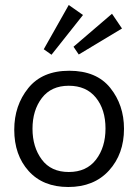

<svg xmlns="http://www.w3.org/2000/svg" viewBox="-20 -738 553 768"><path d="M312 -678 186 -519 155 -541 255 -718ZM468 -624 295 -520 274 -551 428 -683ZM476 -223Q476 -122 416 -56Q356 10 253 10Q152 10 94.5 -54Q37 -118 37 -219Q37 -316 93 -385.5Q149 -455 257 -455Q366 -455 421 -386.5Q476 -318 476 -223ZM402 -224Q402 -300 363.5 -347.5Q325 -395 255 -395Q185 -395 147.5 -346Q110 -297 110 -223Q110 -150 147 -100Q184 -50 255 -50Q326 -50 364 -99.5Q402 -149 402 -224Z"/></svg>

Font: Zilla Slab
Style: Regular
Weight: 400
Designer: Typotheque.com
Foundry: Typotheque type foundry
Version: Version 1.1; 2017; ttfautohint (v1.6)